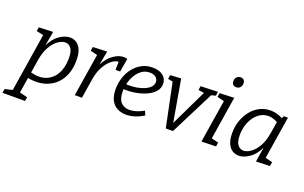

<svg xmlns="http://www.w3.org/2000/svg" viewBox="-159 -1241 3101 1961"><g transform="rotate(20 1391.0 -260.5)"><path d="M-53 230 -46 187 36 167 136 -466 60 -482 67 -525 221 -531 193 -374Q233 -457 292 -497Q351 -537 405 -537Q443 -537 474.5 -517Q506 -497 525 -453.5Q544 -410 544 -339Q544 -218 493 -134.5Q442 -51 350.5 -15Q259 21 140 -1L114 166L199 187L192 230ZM173 -204 151 -65Q245 -39 316 -66.5Q387 -94 425.5 -163Q464 -232 464 -332Q464 -407 439 -440Q414 -473 376 -473Q340 -473 298 -444Q256 -415 221.5 -355Q187 -295 173 -204Z M649 0 723 -463 647 -482 654 -525 808 -531 779 -379Q818 -455 875.5 -496Q933 -537 988 -537Q1010 -537 1027 -531L1002 -385H952L954 -474Q917 -472 877.5 -441Q838 -410 805.5 -351Q773 -292 760 -207L727 0Z M1207 9Q1154 9 1111.5 -13Q1069 -35 1044.5 -81.5Q1020 -128 1020 -202Q1020 -265 1039 -325Q1058 -385 1095 -432.5Q1132 -480 1184 -508.5Q1236 -537 1302 -537Q1376 -537 1417 -503Q1458 -469 1458 -415Q1458 -370 1429.5 -335Q1401 -300 1352.5 -276Q1304 -252 1245 -239.5Q1186 -227 1124 -227Q1108 -227 1096 -228Q1096 -216 1096 -203Q1096 -123 1130.5 -86Q1165 -49 1223 -49Q1294 -49 1377 -96L1397 -51Q1300 9 1207 9ZM1291 -479Q1243 -479 1205 -451.5Q1167 -424 1141.5 -380Q1116 -336 1105 -284Q1122 -283 1141 -283Q1183 -283 1225.5 -291Q1268 -299 1303.5 -315Q1339 -331 1360.5 -354.5Q1382 -378 1382 -408Q1382 -439 1358 -459Q1334 -479 1291 -479Z M1639 2 1541 -472 1488 -482 1495 -525 1612 -532 1691 -77 1881 -472 1819 -482 1825 -525 2012 -532 2006 -488 1958 -475 1717 2Z M2027 3 2101 -463 2025 -482 2032 -525 2189 -531 2115 -64 2191 -45 2184 -1ZM2169 -639Q2147 -639 2134.5 -652.5Q2122 -666 2122 -689Q2122 -716 2138.5 -733.5Q2155 -751 2181 -751Q2202 -751 2215 -738Q2228 -725 2228 -701Q2228 -674 2211.5 -656.5Q2195 -639 2169 -639Z M2432 9Q2394 9 2362 -11.5Q2330 -32 2311 -75.5Q2292 -119 2292 -187Q2292 -259 2314 -322.5Q2336 -386 2375.5 -434.5Q2415 -483 2468 -510Q2521 -537 2584 -537Q2615 -537 2648.5 -529Q2682 -521 2717 -502L2730 -528H2774L2700 -65L2777 -46L2770 -1L2620 4L2645 -154Q2604 -71 2544.5 -31Q2485 9 2432 9ZM2460 -56Q2497 -56 2538.5 -85Q2580 -114 2614.5 -173.5Q2649 -233 2663 -324L2683 -447Q2632 -476 2582 -476Q2521 -476 2473.5 -437Q2426 -398 2399 -334Q2372 -270 2372 -195Q2372 -122 2397 -89Q2422 -56 2460 -56Z"/></g></svg>

Font: Bitter
Style: Italic
Weight: 400
Italic angle: -9°
Designer: Sol Matas, and Bitter project Authors
Foundry: Sol Matas
Version: Version 2.001